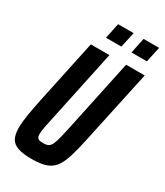

<svg xmlns="http://www.w3.org/2000/svg" viewBox="-212 -943 893 1037"><g transform="rotate(30 234.5 -424.0)"><path d="M164 8Q110 8 78.5 -3Q47 -14 34 -38.5Q21 -63 21 -103Q21 -139 29 -187.5Q37 -236 51 -302L133 -688H249L157 -254Q146 -205 140.5 -175.5Q135 -146 135 -130Q135 -116 139.5 -109Q144 -102 153 -99.5Q162 -97 176 -97Q195 -97 206.5 -102.5Q218 -108 226 -123.5Q234 -139 242 -170.5Q250 -202 261 -254L353 -688H469L386 -302Q370 -225 357 -171Q344 -117 329.5 -82Q315 -47 294 -27.5Q273 -8 242 0Q211 8 164 8ZM345 -760 365 -856H462L441 -760ZM186 -760 206 -856H303L282 -760Z"/></g></svg>

Font: Saira ExtraCondensed
Style: Bold Italic
Weight: 700
Width: 2
Italic angle: -12°
Designer: Hector Gatti with collaboration of the Omnibus-Type team
Foundry: Omnibus-Type
Version: Version 1.101